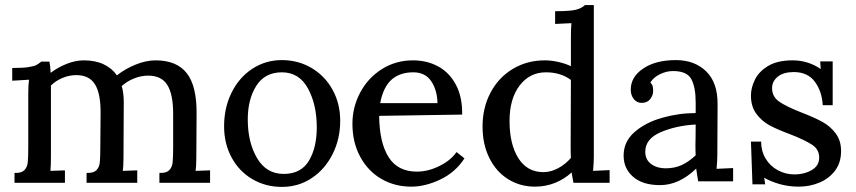

<svg xmlns="http://www.w3.org/2000/svg" viewBox="-20 -712 3360 754"><path d="M805 6H606V-33H607Q633 -32 644.5 -43.5Q656 -55 658 -74.5Q660 -94 660 -138V-265Q660 -342 637 -378.5Q614 -415 562 -415Q534 -415 506.5 -404Q479 -393 458 -374Q466 -347 466 -310L465 -96Q465 -59 462 -41L519 -43V6H320V-33H321Q347 -32 358.5 -43.5Q370 -55 372 -74.5Q374 -94 374 -138L375 -265Q376 -343 353.5 -380Q331 -417 280 -417Q252 -417 225.5 -406Q199 -395 180 -376V-330V-96Q180 -59 178 -41L235 -43V6H37V-33H38Q64 -32 75.5 -43.5Q87 -55 89 -74.5Q91 -94 91 -138V-345Q91 -380 94 -399L28 -395V-445H29Q70 -445 92 -448.5Q114 -452 122.5 -456.5Q131 -461 142 -470H174Q177 -458 179 -426Q208 -448 242.5 -461.5Q277 -475 310 -475Q354 -475 387 -459.5Q420 -444 439 -416Q472 -442 513 -458.5Q554 -475 591 -475Q674 -475 713.5 -424.5Q753 -374 752 -265L751 -96Q751 -59 748 -41L805 -43Z M1316 -238Q1316 -166 1286 -106.5Q1256 -47 1204 -12.5Q1152 22 1087 22Q1023 22 971 -8.5Q919 -39 889.5 -93.5Q860 -148 860 -216Q860 -289 889.5 -348.5Q919 -408 971 -442Q1023 -476 1087 -476Q1151 -476 1203.5 -445Q1256 -414 1286 -359.5Q1316 -305 1316 -238ZM953 -243Q953 -153 989.5 -91Q1026 -29 1094 -29Q1162 -29 1193 -80.5Q1224 -132 1224 -212Q1224 -301 1189.5 -364.5Q1155 -428 1087 -428Q1020 -428 986.5 -375Q953 -322 953 -243Z M1595 21Q1530 21 1477.5 -9.5Q1425 -40 1394.5 -96.5Q1364 -153 1364 -226Q1364 -291 1394.5 -348.5Q1425 -406 1479.5 -440.5Q1534 -475 1602 -475Q1657 -475 1701 -451Q1745 -427 1770.5 -379Q1796 -331 1795 -262H1794L1468 -257H1469Q1470 -152 1506 -95Q1542 -38 1617 -38Q1661 -38 1705.5 -60Q1750 -82 1772 -114H1774L1804 -90Q1768 -35 1709 -7Q1650 21 1595 21ZM1473 -307H1698Q1697 -358 1673.5 -393Q1650 -428 1603 -428Q1550 -428 1517.5 -399Q1485 -370 1473 -307Z M2374 6H2232Q2226 -25 2225 -35Q2197 -9 2160 6Q2123 21 2081 21Q2023 21 1976 -8Q1929 -37 1902 -91Q1875 -145 1875 -215Q1875 -289 1906.5 -348.5Q1938 -408 1994 -441.5Q2050 -475 2119 -475Q2145 -475 2173.5 -468.5Q2202 -462 2222 -452V-568Q2222 -600 2224 -621L2160 -618V-668H2161Q2220 -668 2242.5 -674Q2265 -680 2277 -692H2312V-96Q2312 -73 2309 -41L2374 -44ZM2221 -140 2222 -398Q2182 -428 2124 -428Q2060 -428 2020.5 -376Q1981 -324 1981 -237Q1981 -146 2015.5 -91Q2050 -36 2114 -36Q2143 -36 2172 -51.5Q2201 -67 2222 -92Q2221 -107 2221 -140Z M2798 -301 2797 -103Q2797 -81 2794 -49L2859 -52V0H2722Q2718 -21 2714 -50Q2647 15 2572 15Q2504 15 2466.5 -17.5Q2429 -50 2429 -101Q2429 -156 2472 -193.5Q2515 -231 2580.5 -249.5Q2646 -268 2712 -268V-310Q2712 -369 2695 -401Q2678 -433 2623 -433Q2597 -433 2571.5 -420.5Q2546 -408 2534 -388Q2541 -381 2543 -374Q2545 -367 2545 -354Q2545 -338 2533.5 -323Q2522 -308 2500 -308Q2481 -308 2469 -323Q2457 -338 2457 -360Q2457 -410 2506 -443Q2555 -476 2634 -476Q2708 -476 2753.5 -431.5Q2799 -387 2798 -301ZM2514 -116Q2514 -85 2537 -68Q2560 -51 2593 -51Q2629 -51 2656.5 -63.5Q2684 -76 2712 -102Q2711 -116 2711 -144Q2711 -149 2711.5 -166.5Q2712 -184 2712 -223Q2636 -219 2575 -193Q2514 -167 2514 -116Z M3128 -270Q3177 -251 3208.5 -234Q3240 -217 3261.5 -188.5Q3283 -160 3283 -119Q3283 -73 3259 -41.5Q3235 -10 3197 5.5Q3159 21 3117 21Q3077 21 3042 11Q3007 1 2981 -14L2985 12H2935L2929 -156H2969Q2969 -119 2986.5 -89.5Q3004 -60 3034.5 -43.5Q3065 -27 3100 -27Q3138 -27 3167.5 -44Q3197 -61 3197 -93Q3197 -125 3170 -143Q3143 -161 3085 -184Q3036 -202 3004.5 -218.5Q2973 -235 2951 -264Q2929 -293 2929 -337Q2929 -367 2944.5 -399Q2960 -431 2996.5 -453Q3033 -475 3093 -475Q3153 -475 3203 -441L3201 -471H3250V-299H3211Q3208 -353 3180 -391Q3152 -429 3097 -429Q3057 -429 3034.5 -411Q3012 -393 3012 -366Q3012 -332 3040.5 -312.5Q3069 -293 3128 -270Z"/></svg>

Font: Sumana
Style: Regular
Weight: 400
Designer: Cyreal, Alexei Vanyashin (Devanagari), Olga Karpushina (Latin)
Foundry: Cyreal
Version: Version 1.015;PS 001.015;hotconv 1.0.70;makeotf.lib2.5.58329